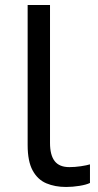

<svg xmlns="http://www.w3.org/2000/svg" viewBox="-20 -734 388 764"><path d="M243 10Q199 10 164.5 -4.5Q130 -19 110 -55.5Q90 -92 90 -157V-714H179V-165Q179 -117 197.5 -93Q216 -69 256 -69Q278 -69 301.5 -72.5Q325 -76 338 -80V-6Q324 1 296.5 5.5Q269 10 243 10Z"/></svg>

Font: utelugu85
Style: Book
Weight: 400
Designer: Jelle Bosma - Monotype Design Team
Foundry: Monotype Imaging Inc.
Version: Version 2.003